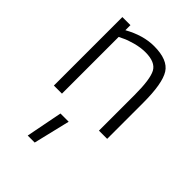

<svg xmlns="http://www.w3.org/2000/svg" viewBox="-229 -611 991 991"><g transform="rotate(45 266.5 -116.0)"><path d="M162 278 201 78H261L213 278ZM134 0H75V-500H134V-463Q218 -510 297 -510Q397 -510 430.5 -457Q464 -404 464 -263V0H404V-260Q404 -375 382 -415.5Q360 -456 288 -456Q253 -456 214.5 -445.5Q176 -435 155 -424L134 -414Z"/></g></svg>

Font: Titillium Web[RUS by Daymarius]
Style: Regular
Weight: 300
Designer: Cyrillization by Daymarius
Foundry: Cyrillization by Daymarius
Version: Version 1.002 September 12, 2018